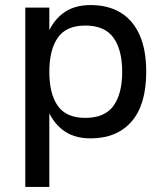

<svg xmlns="http://www.w3.org/2000/svg" viewBox="-20 -537 641 759"><path d="M175 -507V202H80V-507ZM338 10Q270 10 226.5 -24.5Q183 -59 163 -118.5Q143 -178 143 -253Q143 -329 163 -388.5Q183 -448 226.5 -482.5Q270 -517 338 -517Q408 -517 457 -487Q506 -457 532 -398.5Q558 -340 558 -253Q558 -123 500 -56.5Q442 10 338 10ZM317 -71Q394 -71 428.5 -118.5Q463 -166 463 -253Q463 -340 428.5 -388Q394 -436 317 -436Q242 -436 208.5 -388Q175 -340 175 -253Q175 -166 208.5 -118.5Q242 -71 317 -71Z"/></svg>

Font: 42dot Sans Light Medium
Style: Regular
Weight: 500
Version: Version 1.000